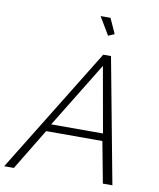

<svg xmlns="http://www.w3.org/2000/svg" viewBox="-141 -996 888 1073"><g transform="rotate(10 303.0 -460.0)"><path d="M394 -710H438L571 0H517L473 -234H154L12 0H-43ZM469 -276 403 -648 175 -276ZM342 -920H398L437 -834L402 -819Z"/></g></svg>

Font: Raleway Thin Light
Style: Italic
Weight: 300
Italic angle: -12°
Version: Version 4.026